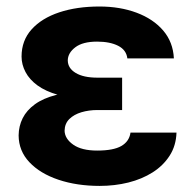

<svg xmlns="http://www.w3.org/2000/svg" viewBox="-20 -573 610 602"><path d="M253.2 -285.9H362.9V-228H285.5Q258.9 -228 235.4 -221.1Q212 -214.1 197.4 -199.8Q182.9 -185.4 182.5 -163Q183.2 -138.1 209.5 -119.5Q235.8 -100.9 284.8 -100.9Q335.6 -100.9 360.4 -115.2Q385.3 -129.6 389.2 -157.3H533.4Q532 -116.1 511.9 -84.9Q491.8 -53.6 458.5 -32.5Q425.1 -11.4 382.5 -0.7Q339.8 9.9 292.6 9.9Q221.2 9.9 163.5 -9.4Q105.8 -28.8 72.3 -64.3Q38.7 -99.8 38.4 -148.4Q38.7 -177.6 51.1 -202.4Q63.6 -227.3 89.5 -246.1Q115.4 -264.9 156.1 -275.4Q196.7 -285.9 253.2 -285.9ZM362.9 -264.9H253.2Q200.6 -264.9 161.9 -275.7Q123.2 -286.6 97.8 -305Q72.4 -323.5 60 -347.1Q47.6 -370.7 47.6 -395.6Q47.6 -446 79.2 -481Q110.8 -516 165.8 -534.3Q220.9 -552.6 291.9 -552.6Q356.2 -552.6 408.2 -533.2Q460.2 -513.8 491.5 -477.5Q522.7 -441.1 525.2 -389.9H379.3Q376.1 -416.5 350.3 -429.5Q324.6 -442.5 284.4 -442.5Q239.3 -442.5 216.1 -424.7Q192.8 -407 192.5 -383.5Q192.8 -359 217.3 -344.3Q241.8 -329.5 285.5 -329.5H362.9Z"/></svg>

Font: InterMG
Style: Bold
Weight: 700
Designer: Rasmus Andersson
Foundry: rsms
Version: Version 3.019;December 26, 2023;FontCreator 15.0.0.2955 64-b